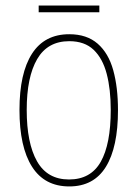

<svg xmlns="http://www.w3.org/2000/svg" viewBox="-20 -660 495 690"><path d="M404 -264Q404 -131 360.5 -60.5Q317 10 229 10Q140 10 95 -61Q50 -132 50 -265Q50 -397 95 -467Q140 -537 229 -537Q292 -537 331 -503Q370 -469 387 -407.5Q404 -346 404 -264ZM76 -265Q76 -146 113 -80.5Q150 -15 228 -15Q306 -15 342 -78.5Q378 -142 378 -265Q378 -339 363.5 -394.5Q349 -450 316.5 -481Q284 -512 229 -512Q151 -512 113.5 -447.5Q76 -383 76 -265ZM337 -640V-616H119V-640Z"/></svg>

Font: Noto Sans Khmer Condensed Thin
Style: Regular
Weight: 100
Width: 3
Designer: Danh Hong and the Monotype Design Team
Foundry: Monotype Imaging Inc.
Version: Version 2.004; ttfautohint (v1.8.4.7-5d5b)